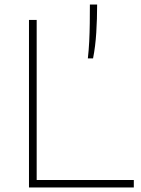

<svg xmlns="http://www.w3.org/2000/svg" viewBox="-20 -828 622 848"><path d="M108 0V-740H142V-33H571V0ZM368 -570Q372 -605 374 -644.5Q376 -684 376.5 -725.5Q377 -767 377 -808H409Q409 -744.5 405.2 -684Q401.5 -623.5 391 -570Z"/></svg>

Font: Encode Sans SC Expanded Thin
Style: Regular
Weight: 250
Width: 7
Designer: Multiple Designers
Foundry: Impallari Type
Version: Version 3.002